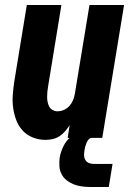

<svg xmlns="http://www.w3.org/2000/svg" viewBox="-20 -550 540 766"><path d="M161 8Q135 8 111 -1.5Q87 -11 70.5 -29Q54 -47 45 -70.5Q36 -94 32.5 -119.5Q29 -145 31 -171.5Q33 -198 37 -225L87 -530H225L172 -206Q170 -195 169 -184.5Q168 -174 168 -163.5Q168 -153 170 -143Q172 -133 176.5 -124.5Q181 -116 190 -111Q199 -106 209 -106Q223 -106 236 -112Q249 -118 258 -128.5Q267 -139 272 -152Q277 -165 279 -178L337 -530H475L388 0H250L258 -51Q250 -38 240 -26.5Q230 -15 217 -6.5Q204 2 189.5 5Q175 8 161 8ZM414 196H339Q322 196 305 193.5Q288 191 273 185Q258 179 245.5 169Q233 159 225.5 144.5Q218 130 217 113Q216 96 218 79Q222 56 233 33.5Q244 11 263 -5Q282 -21 305.5 -28Q329 -35 353 -35L347 0Q339 0 333.5 6.5Q328 13 325 20.5Q322 28 320 35Q318 42 317 50Q315 60 315.5 70.5Q316 81 321 89Q326 97 335 100.5Q344 104 354 104H429Z"/></svg>

Font: Iosevka Curly Heavy Oblique
Style: Regular
Weight: 900
Italic angle: -9°
Monospace: yes
Designer: Belleve Invis
Foundry: Belleve Invis
Version: Version 11.1.0; ttfautohint (v1.8.3)